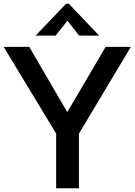

<svg xmlns="http://www.w3.org/2000/svg" viewBox="-20 -1016 727 1036"><path d="M406 0H283V-295L0 -763H138L343 -411L550 -763H686L406 -295ZM280 -824H172L337 -996H351L515 -824H407L344 -904Z"/></svg>

Font: Open Sauce One Medium
Style: Regular
Weight: 500
Designer: Alfredo Marco Pradil
Foundry: Creative Sauce Fz LLC
Version: Version 1.477